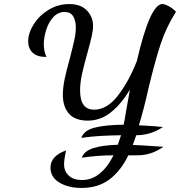

<svg xmlns="http://www.w3.org/2000/svg" viewBox="-20 -740 908 947"><path d="M229 87Q229 29 306 2Q302 18 299 37.5Q296 57 296 70Q296 105 319.5 126.5Q343 148 384 148Q478 148 540 26Q463 26 383 38Q396 4 442 -10Q488 -24 561 -26L577 -73Q517 -72 474 -69.5Q431 -67 381 -60Q394 -97 447 -110.5Q500 -124 590 -125Q593 -137 604 -204L621 -298Q578 -227 527 -186Q476 -145 413 -145Q351 -145 320.5 -179Q290 -213 290 -272Q290 -307 298.5 -348.5Q307 -390 324 -450Q339 -508 346.5 -542.5Q354 -577 354 -605Q354 -638 341 -659.5Q328 -681 299 -681Q266 -681 242.5 -655Q219 -629 207.5 -591.5Q196 -554 196 -521Q196 -488 209 -459Q163 -459 141 -480Q119 -501 119 -536Q119 -577 146.5 -620.5Q174 -664 220.5 -692Q267 -720 321 -720Q379 -720 409 -688Q439 -656 439 -612Q439 -591 432.5 -562Q426 -533 412 -482Q395 -422 385 -377Q375 -332 375 -294Q375 -199 444 -199Q508 -199 562 -269Q616 -339 655 -439Q720 -720 781 -720Q793 -720 813 -709Q833 -698 848 -682Q799 -605 771.5 -520.5Q744 -436 713 -307Q688 -195 665 -122Q688 -121 709.5 -119.5Q731 -118 748 -117Q771 -114 784 -114Q724 -73 652 -73L635 -25Q671 -24 756 -18L786 -16Q726 26 659 26H613Q577 101 521 144Q465 187 382 187Q317 187 273 160.5Q229 134 229 87Z"/></svg>

Font: Dancing Script
Style: Bold
Weight: 700
Designer: Pablo Impallari
Foundry: Pablo Impallari
Version: Version 2.000